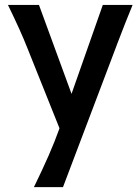

<svg xmlns="http://www.w3.org/2000/svg" viewBox="-20 -518 568 777"><path d="M269.5 -138.2 396 -498H516.6Q491.2 -437 454.1 -339.8Q452.6 -335 448.7 -325.2L234.9 239.3H117.2Q186.5 98.1 218.3 7.8L220.7 1L90.3 -324.7Q64.5 -390.6 12.2 -498H137.7Z"/></svg>

Font: Lesson One Medium
Style: Regular
Weight: 500
Designer: But Ko, Victor Gaultney, Annie Olsen, Julie Remington, Don Collingsworth, Eric Hays, Becca Hirsbrunner
Version: Version 1.100